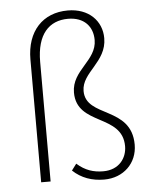

<svg xmlns="http://www.w3.org/2000/svg" viewBox="-53 -774 646 830"><g transform="rotate(-5 270.0 -359.0)"><path d="M366 12C450 12 510 -47 510 -127C510 -295 310 -260 310 -377C310 -458 419 -493 419 -597C419 -672 363 -730 272 -730C164 -730 93 -656 93 -533V0H134V-519C134 -639 188 -694 270 -694C340 -694 377 -651 377 -593C377 -503 268 -471 268 -374C268 -229 468 -265 468 -124C468 -73 434 -24 365 -24C323 -24 287 -35 251 -67L230 -39C267 -4 313 12 366 12Z"/></g></svg>

Font: Source Sans Pro Light
Style: Regular
Weight: 300
Designer: Paul D. Hunt
Foundry: Adobe Systems Incorporated
Version: Version 3.006;hotconv 1.0.111;makeotfexe 2.5.65597